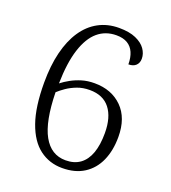

<svg xmlns="http://www.w3.org/2000/svg" viewBox="-134 -823 828 932"><g transform="rotate(20 279.5 -357.0)"><path d="M293 10Q227 10 176.5 -28Q126 -66 98 -145.5Q70 -225 70 -350Q70 -438 87 -507Q104 -576 136.5 -624.5Q169 -673 216 -698.5Q263 -724 322 -724Q375 -724 409 -709Q443 -694 459.5 -670.5Q476 -647 476 -621Q476 -599 462.5 -586Q449 -573 424 -573Q424 -608 413 -633.5Q402 -659 379.5 -672.5Q357 -686 322 -686Q266 -686 226 -652Q186 -618 163.5 -548Q141 -478 139 -371Q158 -386 182.5 -399.5Q207 -413 236.5 -422Q266 -431 302 -431Q390 -431 444.5 -377Q499 -323 499 -225Q499 -155 475.5 -102Q452 -49 406 -19.5Q360 10 293 10ZM296 -31Q341 -31 371 -53Q401 -75 416 -117Q431 -159 431 -220Q431 -302 395.5 -347Q360 -392 291 -392Q256 -392 227 -381Q198 -370 175.5 -354.5Q153 -339 138 -325Q141 -175 181 -103Q221 -31 296 -31Z"/></g></svg>

Font: Noto Serif Armenian Light
Style: Regular
Weight: 300
Version: Version 2.007